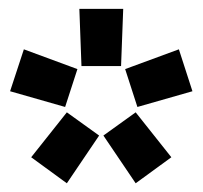

<svg xmlns="http://www.w3.org/2000/svg" viewBox="-20 -820 460 436"><path d="M160.2 -799.8H259.8L254.9 -669.9H165ZM2.9 -612.8 34.2 -708 155.8 -663.1 127.9 -577.1ZM131.8 -403.8 50.8 -462.9 131.8 -564.9 205.1 -512.2ZM386.2 -708 417 -612.8 292 -577.1 264.2 -663.1ZM369.1 -462.9 288.1 -403.8 214.8 -512.2 288.1 -564.9Z"/></svg>

Font: Cooper Hewitt
Style: Heavy
Weight: 713
Designer: Village Type and Design LLC
Foundry: Cooper Hewitt Smithsonian Design Museum
Version: 1.000